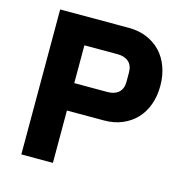

<svg xmlns="http://www.w3.org/2000/svg" viewBox="-104 -795 863 893"><g transform="rotate(15 328.0 -349.0)"><path d="M77 0V-698H407Q456 -698 495 -681.5Q534 -665 561.5 -636Q589 -607 604 -565.5Q619 -524 619 -475Q619 -425 604 -384Q589 -343 561.5 -314Q534 -285 495 -268.5Q456 -252 407 -252H229V0ZM229 -384H389Q423 -384 442.5 -401.5Q462 -419 462 -453V-497Q462 -531 442.5 -548.5Q423 -566 389 -566H229Z"/></g></svg>

Font: IBM Plex Sans Arabic
Style: Bold
Weight: 700
Designer: Mike Abbink, Paul van der Laan, Pieter van Rosmalen, Wael Morcos, Khajak Apelian
Foundry: Bold Monday
Version: Version 1.2